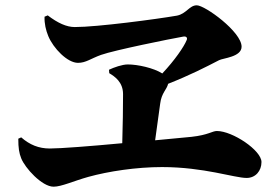

<svg xmlns="http://www.w3.org/2000/svg" viewBox="-20 -730 1040 724"><path d="M49 -207C49 -172 52 -153 60 -133C74 -97 138 -26 182 -26C212 -26 259 -48 313 -63C389 -84 494 -100 591 -100C749 -100 864 -59 910 -59C944 -59 966 -86 966 -119C966 -163 857 -236 798 -236C780 -236 766 -221 702 -214L565 -201L584 -339C589 -380 609 -392 614 -414C695 -446 754 -476 806 -503C821 -511 891 -515 891 -554C891 -610 753 -710 722 -710C694 -710 683 -678 647 -671C572 -658 347 -628 262 -628C231 -628 198 -643 160 -672L148 -667C147 -641 153 -616 162 -594C181 -548 234 -493 274 -493C304 -493 322 -509 361 -523C412 -541 620 -583 671 -592C682 -594 688 -588 684 -579C674 -554 639 -503 592 -453C559 -474 499 -487 462 -487C441 -487 410 -476 391 -467L392 -454C412 -442 444 -421 444 -375C444 -325 443 -257 441 -190C324 -179 208 -170 168 -170C126 -170 92 -184 60 -212Z"/></svg>

Font: Noto Serif SC Black
Style: Regular
Weight: 900
Designer: Ryoko NISHIZUKA 西塚涼子 (kana & ideographs); Frank Grießhammer (Latin, Greek & Cyrillic); Wenlong ZHANG 张文龙 (bopomofo); San
Foundry: Adobe
Version: Version 2.001;hotconv 1.1.0;makeotfexe 2.6.0